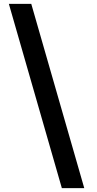

<svg xmlns="http://www.w3.org/2000/svg" viewBox="-20 -801 504 998"><path d="M418 177 142.5 -781H26L301.5 177Z"/></svg>

Font: Merriweather Sans SemiBold
Style: Regular
Weight: 600
Designer: Eben Sorkin
Foundry: Eben Sorkin
Version: Version 2.001